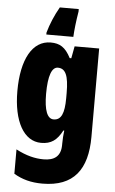

<svg xmlns="http://www.w3.org/2000/svg" viewBox="-65 -809 653 1091"><g transform="rotate(5 262.0 -263.0)"><path d="M339 -752V-766H231C203 -717 182 -667 168 -617V-606H322C324 -644 329 -692 339 -752ZM197 -563C93 -563 32 -453 32 -272C32 -99 93 10 192 10C249 10 282 -14 312 -71H317C314 -51 312 -17 312 5V11C312 78 273 102 214 102C165 102 115 90 56 59V198C103 226 154 240 219 240C398 240 474 137 474 -49V-553H334L321 -484H312C281 -544 249 -563 197 -563ZM250 -424C294 -424 312 -384 312 -285V-256C312 -168 294 -129 251 -129C215 -129 196 -176 196 -270C196 -375 216 -424 250 -424Z"/></g></svg>

Font: Noto Sans Myanmar UI ExtraCondensed Black
Style: Regular
Weight: 900
Width: 2
Designer: Monotype Design Team
Foundry: Monotype Imaging Inc.
Version: Version 2.103